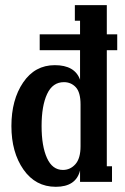

<svg xmlns="http://www.w3.org/2000/svg" viewBox="-20 -700 483 739"><path d="M431.2 -567.9V-506.8H391.1V-60.1H411.1V0H288.1V-43.9Q272.5 19 194.8 19Q116.7 19 70.3 -47.4Q23.9 -113.8 23.9 -214.8Q23.9 -315.9 69.1 -382.6Q114.3 -449.2 190.9 -449.2Q268.1 -449.2 288.1 -393.1V-506.8H132.8V-567.9H288.1V-620.1H268.1V-680.2H391.1V-567.9ZM290 -137.2V-297.9Q290 -344.7 271.7 -364.3Q253.4 -383.8 226.1 -383.8Q182.6 -383.8 161.4 -338.4Q140.1 -293 140.1 -214.8Q140.1 -137.2 160.9 -91.6Q181.6 -45.9 222.2 -45.9Q250.5 -45.9 270.3 -68.1Q290 -90.3 290 -137.2Z"/></svg>

Font: Margherita Bold
Style: Regular
Weight: 700
Designer: James Puckett
Foundry: Dunwich Type Founders
Version: Version 1.008;hotconv 1.0.109;makeotfexe 2.5.65596